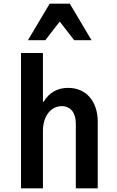

<svg xmlns="http://www.w3.org/2000/svg" viewBox="-20 -1031 640 1051"><path d="M95 0H215V-315C215 -394 258 -450 318 -450C366 -450 395 -414 395 -355V0H515V-365C515 -477 451 -550 353 -550C293 -550 248 -523 219 -474H215V-741H95ZM133 -811H228L307 -913L386 -811H481L362 -1011H252Z"/></svg>

Font: CommitMono
Style: 700Regular
Weight: 700
Monospace: yes
Designer: Eigil Nikolajsen
Foundry: Eigil Nikolajsen
Version: Version 1.143